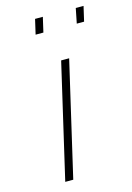

<svg xmlns="http://www.w3.org/2000/svg" viewBox="-109 -755 558 811"><g transform="rotate(-15 170.0 -349.0)"><path d="M113 -633 128 -698H162L147 -633ZM293 -633 306 -698H340L325 -633ZM73 0 189 -500H224L108 0Z"/></g></svg>

Font: TitilliumWebThinItalic
Style: Thin Italic
Weight: 200
Italic angle: -13°
Version: Version 1.001;PS 57.000;hotconv 1.0.70;makeotf.lib2.5.55311